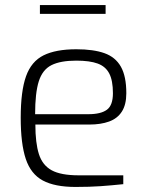

<svg xmlns="http://www.w3.org/2000/svg" viewBox="-20 -734 582 760"><path d="M279 6Q197 6 149.5 -19.5Q102 -45 82 -105Q62 -165 62 -268Q62 -373 83 -432Q104 -491 152.5 -515Q201 -539 282 -539Q350 -539 393.5 -523.5Q437 -508 458.5 -470Q480 -432 480 -365Q480 -320 462.5 -292.5Q445 -265 412 -253Q379 -241 334 -241H120Q120 -168 134 -124Q148 -80 184.5 -60Q221 -40 292 -40H468V-5Q420 0 377.5 3Q335 6 279 6ZM119 -282H330Q379 -282 403 -299.5Q427 -317 427 -365Q427 -415 412.5 -443Q398 -471 366.5 -482.5Q335 -494 282 -494Q219 -494 183.5 -476Q148 -458 133.5 -412Q119 -366 119 -282ZM138 -679V-714H398V-679Z"/></svg>

Font: Exo Thin Light
Style: Regular
Weight: 300
Version: Version 2.000